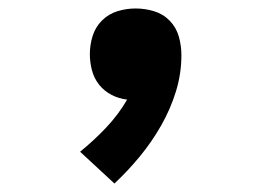

<svg xmlns="http://www.w3.org/2000/svg" viewBox="-20 -228 640 453"><path d="M250 205 169 130Q201 104 230 73.5Q259 43 280 7Q261 5 243.5 -4Q226 -13 214 -28Q202 -43 197 -62Q192 -81 192 -100Q192 -122 198.5 -143Q205 -164 220.5 -179.5Q236 -195 257 -201.5Q278 -208 300 -208Q322 -208 343.5 -201.5Q365 -195 380.5 -179Q396 -163 402 -141.5Q408 -120 408 -98Q408 -54 395 -12Q382 30 360 68.5Q338 107 310 141Q282 175 250 205Z"/></svg>

Font: Iosevka Slab Heavy Extended
Style: Regular
Weight: 900
Width: 7
Monospace: yes
Designer: Belleve Invis
Foundry: Belleve Invis
Version: Version 11.1.0; ttfautohint (v1.8.3)